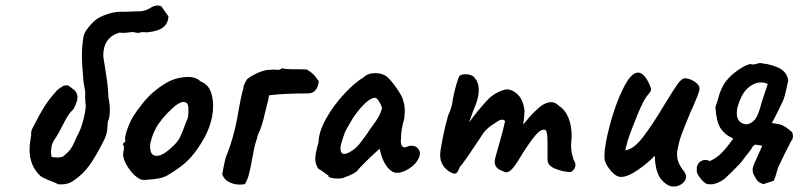

<svg xmlns="http://www.w3.org/2000/svg" viewBox="-20 -664 2915 701"><path d="M168 -2Q135 -15 127 -22Q88 -59 88 -117Q88 -137 91 -152.5Q94 -168 94 -171Q92 -184 98.5 -195.5Q105 -207 106 -210Q128 -253 144 -278Q160 -303 188 -334Q200 -344 209 -349Q218 -354 229 -352L252 -335Q263 -323 263 -309Q263 -302 260 -293Q253 -272 247 -264Q235 -253 226.5 -239Q218 -225 211 -211Q204 -197 200 -190Q197 -183 186 -165Q173 -147 169 -134Q166 -115 166 -108Q166 -104 168 -92Q174 -89 188 -89Q207 -89 212 -94Q230 -109 237.5 -119.5Q245 -130 253 -148Q258 -161 266 -176Q276 -194 284.5 -227.5Q293 -261 293 -279Q293 -285 292 -287L291 -306V-330L285 -364Q279 -429 279 -463Q279 -495 285 -531Q288 -545 300.5 -561Q313 -577 324 -587Q342 -603 373.5 -613Q405 -623 431 -621L496 -623Q507 -625 513 -627Q519 -629 534 -638Q546 -644 555 -644Q563 -644 569 -641L595 -604Q594 -579 576 -564.5Q558 -550 518 -546Q513 -546 505.5 -546.5Q498 -547 494 -546Q488 -544 485 -544Q478 -544 473 -545.5Q468 -547 467 -547Q460 -547 449.5 -545.5Q439 -544 431 -544Q421 -544 416 -545Q357 -527 357 -461Q358 -449 360 -439Q362 -429 363 -420Q367 -397 371 -367.5Q375 -338 376 -307Q381 -287 381 -262Q381 -233 374 -221Q373 -217 372 -196.5Q371 -176 361 -155Q333 -98 308 -62.5Q283 -27 248 -4Q236 4 223.5 7Q211 10 193 9Q185 4 168 -2Z M469 -26Q449 -47 438 -69.5Q427 -92 430 -109Q433 -116 432.5 -123Q432 -130 432 -132Q428 -136 428 -137.5Q428 -139 430 -140.5Q432 -142 433 -144Q439 -144 437 -155Q435 -163 444 -190Q453 -217 467 -240Q478 -258 499.5 -285Q521 -312 538 -326Q588 -369 628 -378Q648 -383 667 -383Q696 -383 712 -367Q734 -358 744 -341Q754 -324 757 -296Q758 -290 758 -276Q758 -202 702 -122Q679 -89 656 -69Q633 -49 600 -29Q582 -17 562 -13Q542 -9 508 -7Q496 -7 489 -11Q482 -15 469 -26ZM662 -225Q668 -234 668 -261Q668 -285 661 -288Q656 -292 649 -292Q640 -292 620 -278Q585 -248 561.5 -215.5Q538 -183 529 -141Q528 -137 528 -129Q528 -95 552 -95Q575 -95 610 -129Q629 -146 637.5 -163.5Q646 -181 662 -225Z M855 10Q834 10 816 0.5Q798 -9 792 -26Q791 -28 797 -57.5Q803 -87 805 -91Q832 -157 846 -232Q861 -320 869 -343Q868 -348 873 -358.5Q878 -369 883 -376Q902 -390 926 -400Q950 -410 969 -409Q972 -410 979 -410L994 -409Q1005 -409 1009 -415Q1026 -411 1047 -411H1074Q1093 -411 1101 -410Q1118 -399 1124.5 -392.5Q1131 -386 1144 -367Q1138 -323 1105 -323Q1017 -323 962 -316Q961 -301 955 -282L948 -254Q936 -200 924 -177Q921 -171 919 -162Q917 -153 915 -148Q909 -132 901 -86Q895 -51 889 -28Q883 -5 874 8Q868 10 855 10Z M1214 -12Q1201 -12 1190 -14.5Q1179 -17 1179 -21Q1179 -24 1178 -25Q1177 -26 1174 -26Q1171 -29 1160.5 -36.5Q1150 -44 1143 -47Q1131 -64 1131 -84Q1131 -103 1143 -145Q1144 -184 1171.5 -232.5Q1199 -281 1238 -322.5Q1277 -364 1308 -382Q1323 -397 1350 -397Q1371 -397 1387 -388Q1400 -380 1419.5 -354Q1439 -328 1449 -307Q1451 -300 1454.5 -288Q1458 -276 1458 -259L1456 -231Q1444 -190 1444 -157Q1442 -143 1446 -134.5Q1450 -126 1457 -126Q1462 -126 1468 -129Q1474 -132 1482 -132Q1495 -132 1504 -124Q1513 -116 1513 -104Q1513 -94 1508 -85Q1499 -65 1474.5 -49Q1450 -33 1429 -33Q1412 -33 1396.5 -51Q1381 -69 1372 -98L1366 -121L1330 -88L1307 -65Q1291 -49 1289 -46Q1284 -38 1271.5 -31Q1259 -24 1232 -14Q1222 -12 1214 -12ZM1321 -177Q1325 -183 1329 -189.5Q1333 -196 1339 -203Q1356 -226 1363.5 -240Q1371 -254 1375 -270Q1371 -283 1363.5 -294.5Q1356 -306 1350 -307Q1322 -307 1274 -241Q1269 -234 1258.5 -216Q1248 -198 1245 -192Q1240 -185 1231.5 -158.5Q1223 -132 1223 -124Q1223 -102 1236 -102Q1246 -102 1259 -110Q1277 -120 1289.5 -135Q1302 -150 1321 -177Z M2081 -62Q2081 -52 2074 -44Q2067 -36 2062 -36Q2038 -36 2008.5 -47.5Q1979 -59 1979 -81V-143Q1979 -183 1972 -189Q1957 -197 1932 -166.5Q1907 -136 1871 -76Q1857 -54 1847 -44.5Q1837 -35 1829 -35Q1822 -35 1817 -39Q1786 -48 1786 -74Q1786 -77 1788 -87Q1797 -118 1807.5 -156Q1818 -194 1824 -221Q1821 -227 1814 -227Q1804 -227 1791 -217Q1787 -214 1776.5 -207.5Q1766 -201 1755.5 -190.5Q1745 -180 1734 -162Q1730 -155 1720 -141Q1670 -65 1659 -55Q1654 -41 1649.5 -35.5Q1645 -30 1639 -30Q1635 -30 1629 -33Q1610 -42 1598.5 -58.5Q1587 -75 1587 -98Q1587 -113 1596 -158Q1605 -203 1616 -242Q1624 -258 1628.5 -275.5Q1633 -293 1633 -300Q1636 -319 1645 -351.5Q1654 -384 1658 -387Q1664 -393 1680 -393Q1691 -393 1701 -389Q1711 -385 1715 -377Q1728 -362 1728 -336Q1728 -312 1718 -285Q1708 -262 1693 -218Q1693 -218 1695 -220Q1719 -254 1757 -296Q1775 -316 1797.5 -327Q1820 -338 1834 -338Q1858 -334 1874.5 -314.5Q1891 -295 1895 -261Q1895 -249 1893 -231.5Q1891 -214 1890 -209Q1894 -214 1910.5 -233.5Q1927 -253 1951 -274Q1973 -291 1992 -291Q2008 -291 2020 -278Q2042 -265 2054.5 -236Q2067 -207 2067 -170Q2067 -157 2066 -150Q2065 -143 2065 -130Q2065 -116 2068 -103.5Q2071 -91 2074 -81Q2081 -71 2081 -62Z M2446 16Q2443 17 2438 17Q2425 17 2412.5 8Q2400 -1 2391 -13Q2381 -28 2376 -49.5Q2371 -71 2371 -91Q2371 -92 2370.5 -93.5Q2370 -95 2369 -94Q2347 -70 2309.5 -44Q2272 -18 2247 -18Q2230 -18 2211.5 -39Q2193 -60 2188 -79Q2187 -83 2187 -95Q2187 -134 2207 -209Q2227 -284 2255.5 -341.5Q2284 -399 2309 -399Q2332 -399 2351 -356Q2357 -343 2357 -337Q2357 -333 2354 -328.5Q2351 -324 2346 -318L2344 -316Q2330 -300 2307 -244Q2284 -188 2270 -146L2271 -147Q2264 -123 2263 -115Q2293 -119 2326.5 -162Q2360 -205 2406 -282Q2437 -333 2452.5 -355Q2468 -377 2479 -378Q2495 -379 2514.5 -367Q2534 -355 2534 -340Q2534 -332 2526 -312Q2518 -292 2510 -274L2500 -252Q2480 -204 2469 -174.5Q2458 -145 2453 -113V-114Q2452 -109 2452 -99Q2452 -69 2477 -39Q2485 -28 2485 -19Q2485 -6 2473 4.5Q2461 15 2445 17Z M2875 -167Q2875 -155 2868 -148Q2853 -117 2849 -111L2823 -57Q2820 -52 2815.5 -34.5Q2811 -17 2805 -4L2768 8Q2745 3 2737 -18Q2734 -21 2731 -28Q2728 -35 2728 -43Q2728 -50 2729 -53Q2732 -64 2739 -78Q2758 -122 2763 -132L2737 -136Q2736 -135 2731 -131.5Q2726 -128 2722 -118Q2719 -115 2702 -93Q2688 -73 2679 -64Q2649 -32 2624 -10Q2597 9 2575 9Q2562 9 2556.5 5.5Q2551 2 2541 -8Q2529 -23 2526 -30.5Q2523 -38 2524 -53Q2527 -66 2535.5 -73Q2544 -80 2555 -80Q2564 -80 2572 -76Q2598 -88 2617 -108Q2636 -128 2657 -158Q2625 -173 2610 -197Q2595 -222 2592 -273Q2594 -278 2601 -300Q2611 -343 2632 -369Q2648 -390 2677.5 -410Q2707 -430 2722 -430Q2730 -427 2740.5 -430.5Q2751 -434 2756 -434Q2758 -434 2766 -432L2781 -430Q2818 -422 2836 -408.5Q2854 -395 2858 -371Q2850 -332 2845 -314Q2840 -296 2830 -278L2821 -259Q2804 -225 2798 -215Q2827 -210 2827 -210Q2838 -207 2849 -199.5Q2860 -192 2869 -184Q2875 -180 2875 -167ZM2761 -291 2783 -357Q2774 -363 2758 -363Q2752 -363 2742 -361Q2716 -352 2700 -331.5Q2684 -311 2674 -277Q2670 -265 2670 -251Q2670 -232 2679.5 -221.5Q2689 -211 2707 -210Q2727 -214 2738.5 -230.5Q2750 -247 2761 -291Z"/></svg>

Font: Caveat
Style: Bold
Weight: 700
Designer: Pablo Impallari
Foundry: Pablo Impallari
Version: Version 1.500; ttfautohint (v1.6)